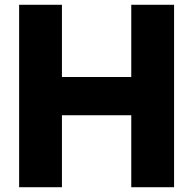

<svg xmlns="http://www.w3.org/2000/svg" viewBox="-20 -783 810 803"><path d="M239 0H60V-763H239V-461H529V-763H708V0H529V-301H239Z"/></svg>

Font: Open Sauce One Black
Style: Regular
Weight: 900
Designer: Alfredo Marco Pradil
Foundry: Creative Sauce Fz LLC
Version: Version 1.477